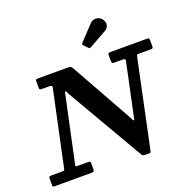

<svg xmlns="http://www.w3.org/2000/svg" viewBox="-212 -1170 1332 1345"><g transform="rotate(-20 453.5 -497.5)"><path d="M689.5 -981Q680 -995 663.5 -1001Q647 -1007 630 -1003.8Q613 -1000.5 601 -987.5L497 -877.5Q489 -869.5 497 -860.5L526 -830.5Q531 -825 534.5 -825Q538 -825 544 -829L674.5 -902Q695 -913.5 700.5 -935.2Q706 -957 689.5 -981ZM171.5 -671Q191 -671 194.2 -666.5Q197.5 -662 194 -646.5L76.5 -95Q74 -84.5 71.8 -81.8Q69.5 -79 56.5 -79H-27Q-38 -79 -40.5 -75.2Q-43 -71.5 -43 -60V-14Q-43 -5 -40 -2.5Q-37 0 -27.5 0H245.5Q258 0 262.8 -3Q267.5 -6 267.5 -19.5V-65Q267.5 -75 262.8 -77Q258 -79 249 -79H176Q161.5 -79 158.8 -81Q156 -83 158.5 -95.5L259.5 -567.5Q263 -582.5 264 -590.5Q265 -598.5 269.5 -598.5Q274.5 -598.5 277.8 -590.2Q281 -582 288 -569.5L617.5 -2.5Q621.5 4 626.5 7Q631.5 10 642.5 10H671.5Q681 10 683.8 7Q686.5 4 687.5 -3.5L825 -655Q827.5 -666 830 -668.5Q832.5 -671 846.5 -671H932Q944 -671 947 -674.5Q950 -678 950 -688.5V-732Q950 -743 947.2 -746.5Q944.5 -750 933.5 -750H660.5Q649 -750 645.2 -747Q641.5 -744 641.5 -732.5V-692.5Q641.5 -679 644.8 -675Q648 -671 661.5 -671H721Q734.5 -671 739 -667.5Q743.5 -664 741 -652.5L661 -275Q657.5 -259.5 656.5 -252.2Q655.5 -245 650.5 -245Q645 -245 642 -254Q639 -263 632 -275L376 -732.5Q370 -743.5 363 -746.8Q356 -750 338.5 -750H119.5Q109.5 -750 105.8 -747.2Q102 -744.5 102 -734V-688.5Q102 -676.5 106 -673.8Q110 -671 122 -671Z"/></g></svg>

Font: Besley SemiBold
Style: Italic
Weight: 600
Italic angle: -13°
Designer: Owen Earl
Foundry: indestructible type*
Version: Version 2.001